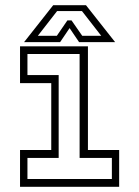

<svg xmlns="http://www.w3.org/2000/svg" viewBox="-20 -718 535 738"><path d="M57 0V-141.5H177V-398.5H57V-540H318V-141.5H438V0ZM85.5 -30H410V-111H286V-510.5H85.5V-429.5H205.5V-111H85.5ZM184.5 -698H310.5L422.5 -556H284L247.5 -610L211 -556H72.5ZM199.5 -675.5 125.5 -580.5H198.5L239 -639.5H255L296 -580.5H369L295 -675.5Z"/></svg>

Font: Tourney Thin Light
Style: Regular
Weight: 300
Version: Version 1.015